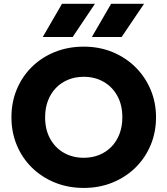

<svg xmlns="http://www.w3.org/2000/svg" viewBox="-20 -956 865 992"><path d="M412.6 15Q331.9 15 263.6 -12.8Q195.2 -40.5 144.9 -90Q94.5 -139.5 66.8 -206Q39.1 -272.5 39.1 -350Q39.1 -428 66.8 -494.5Q94.5 -561 144.9 -610.5Q195.2 -660 263.6 -687.5Q331.9 -715 412.6 -715Q493.2 -715 561.3 -687Q629.4 -659 679.8 -609Q730.2 -559 758.2 -492.8Q786.1 -426.5 786.1 -350Q786.1 -272.5 758.2 -206Q730.2 -139.5 679.8 -90Q629.4 -40.5 561.3 -12.8Q493.2 15 412.6 15ZM412.6 -140.8Q455.8 -140.8 492.2 -155.4Q528.6 -170.1 555.5 -197.6Q582.4 -225 597.2 -263.6Q612.1 -302.2 612.1 -350Q612.1 -413.8 586.2 -460.8Q560.2 -507.8 515.1 -533.5Q470 -559.2 412.6 -559.2Q369.5 -559.2 333.1 -544.6Q296.6 -529.9 269.8 -502.4Q242.9 -475 228 -436.4Q213.1 -397.9 213.1 -350Q213.1 -286.2 239.1 -239.2Q265 -192.2 310.1 -166.5Q355.2 -140.8 412.6 -140.8ZM454.6 -764.8 554.1 -936.5H724.4L608.4 -764.8ZM200.9 -764.8 300.4 -936.5H470.6L355.4 -764.8Z"/></svg>

Font: Geologica-Sharp
Style: Regular
Weight: 100
Designer: Sindre Bremnes, Frode Helland
Foundry: Monokrom Skriftforlag AS
Version: Version 1.010;gftools[0.9.28]